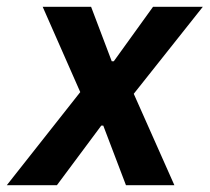

<svg xmlns="http://www.w3.org/2000/svg" viewBox="-58 -547 619 567"><path d="M-38 0 179 -275 68 -527H211L272 -366H278L394 -527H541L337 -270L457 0H314L247 -176H241L110 0Z"/></svg>

Font: Archivo SemiCondensed
Style: Bold Italic
Weight: 700
Width: 4
Italic angle: -10°
Designer: Hector Gatti
Foundry: Omnibus-Type
Version: Version 2.001